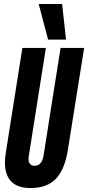

<svg xmlns="http://www.w3.org/2000/svg" viewBox="-20 -943 446 973"><path d="M135.1 10Q69.9 10 37.5 -22.6Q5 -55.1 5 -120.8Q5 -133.2 6.2 -145.4Q7.4 -157.6 10.5 -176.1L93.4 -700H212.5L125.7 -151Q121.9 -128.3 129.6 -115.6Q137.2 -102.8 155.5 -102.8Q193 -102.8 201.1 -157L286.9 -700H406.3L324 -183.6Q307.8 -82.7 262.7 -36.4Q217.5 10 135.1 10ZM223.7 -742.3 176.1 -922.8H294.8L314.6 -742.3Z"/></svg>

Font: Georama
Style: Italic
Weight: 400
Width: 2
Italic angle: -9°
Designer: Jean-Baptiste Levee
Foundry: Production Type
Version: Version 1.000